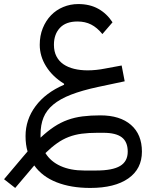

<svg xmlns="http://www.w3.org/2000/svg" viewBox="-78 -623 750 947"><path d="M-58 261 34 152 58 124Q48 91 48 48Q48 -33 97.5 -99.5Q147 -166 238 -205V-210Q181 -245 149.5 -295.5Q118 -346 118 -402Q118 -447 133 -484Q148 -521 173.5 -547.5Q199 -574 234 -588.5Q269 -603 308 -603Q365 -603 407 -579.5Q449 -556 477 -513L427 -455Q401 -487 371.5 -502Q342 -517 304 -517Q247 -517 217.5 -485.5Q188 -454 188 -402Q188 -369 200.5 -345Q213 -321 235 -306Q257 -291 287.5 -283.5Q318 -276 354 -276Q396 -276 441 -285L522 -300L537 -222L405 -194Q326 -177 272 -156Q218 -135 184.5 -107Q151 -79 136.5 -43Q122 -7 122 40V56Q156 24 188.5 2.5Q221 -19 255.5 -31.5Q290 -44 329.5 -49Q369 -54 417 -54Q514 -54 568 -7Q622 40 622 125Q622 210 555 257Q488 304 367 304Q272 304 201 276Q130 248 91 193L-3 304ZM402 32Q359 32 325 36.5Q291 41 261 52.5Q231 64 203.5 83.5Q176 103 146 132Q172 174 221 196Q270 218 337 218H397Q477 218 514.5 195.5Q552 173 552 125Q552 77 523 54.5Q494 32 432 32Z"/></svg>

Font: IBM Plex Sans Arabic
Style: Regular
Weight: 400
Designer: Mike Abbink, Paul van der Laan, Pieter van Rosmalen, Wael Morcos, Khajak Apelian
Foundry: Bold Monday
Version: Version 1.1